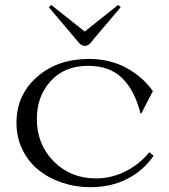

<svg xmlns="http://www.w3.org/2000/svg" viewBox="-20 -757 696 791"><path d="M559.1 -289.1Q534.7 -384.8 483.2 -435.3Q431.6 -485.8 342.8 -485.8Q246.1 -485.8 189 -423.3Q131.8 -360.8 131.8 -267.1Q131.8 -162.1 201.4 -92Q271 -22 375 -22Q439.5 -22 497.3 -51.3Q555.2 -80.6 595.2 -129.9L612.8 -115.2Q570.3 -53.7 503.7 -19.8Q437 14.2 352.1 14.2Q291 14.2 235.8 -4.4Q180.7 -22.9 138.9 -56.4Q97.2 -89.8 72.5 -140.4Q47.9 -190.9 47.9 -251Q47.9 -365.7 132.3 -439.9Q216.8 -514.2 346.2 -514.2Q432.1 -514.2 499 -478.3Q565.9 -442.4 609.9 -381.8L562 -289.1ZM181.2 -727.1 190.9 -736.8 329.1 -627 466.8 -736.8 477.1 -727.1 365.2 -595.2Q364.3 -593.8 361.1 -589.8Q357.9 -585.9 356.7 -584.5Q355.5 -583 352.8 -579.8Q350.1 -576.7 348.6 -575.7Q347.2 -574.7 344.5 -572.8Q341.8 -570.8 339.8 -570.1Q337.9 -569.3 335 -568.6Q332 -567.9 329.1 -567.9Q322.3 -567.9 315.7 -572Q309.1 -576.2 304.9 -580.8Q300.8 -585.4 293 -595.2Z"/></svg>

Font: Messapia
Style: Regular
Weight: 400
Designer: Luca Marsano
Foundry: Collletttivo
Version: Version 1.000;FEAKit 1.0